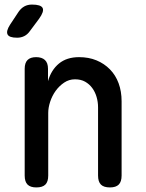

<svg xmlns="http://www.w3.org/2000/svg" viewBox="-20 -810 640 840"><path d="M191 -316V-42Q191 -15 178.5 -2.5Q166 10 139 10Q113 10 100.5 -2.5Q88 -15 88 -42V-509Q88 -535 100.5 -547.5Q113 -560 138 -560Q163 -560 176.5 -547.5Q190 -535 190 -509V-455Q204 -504 238 -532Q272 -560 326 -560Q368 -560 402 -546Q436 -532 461 -506.5Q486 -481 499 -445.5Q512 -410 512 -367V-42Q512 -15 499.5 -2.5Q487 10 461 10Q434 10 421.5 -2.5Q409 -15 409 -42V-340Q409 -364 402.5 -386Q396 -408 383.5 -425Q371 -442 352.5 -452.5Q334 -463 308 -463Q282 -463 260.5 -448.5Q239 -434 223.5 -412.5Q208 -391 199.5 -365Q191 -339 191 -316ZM24 -702 61 -758Q72 -774 86.5 -782Q101 -790 120 -790Q159 -790 166.5 -775Q174 -760 151 -728L110 -673Q100 -659 86 -652Q72 -645 55 -645Q20 -645 13 -659.5Q6 -674 24 -702Z"/></svg>

Font: Maple Mono NL Medium
Style: Regular
Weight: 500
Monospace: yes
Designer: subframe7536
Version: Version 7.000